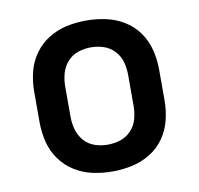

<svg xmlns="http://www.w3.org/2000/svg" viewBox="-66 -607 708 684"><g transform="rotate(-10 288.0 -265.0)"><path d="M288 8Q324 8 359 0.5Q394 -7 425 -26Q456 -45 476.5 -74.5Q497 -104 505.5 -139Q514 -174 514 -210V-320Q514 -356 505.5 -391Q497 -426 476.5 -455.5Q456 -485 425 -504Q394 -523 359 -530.5Q324 -538 288 -538Q252 -538 217 -530.5Q182 -523 151.5 -504Q121 -485 100 -455.5Q79 -426 70.5 -391Q62 -356 62 -320V-210Q62 -174 70.5 -139Q79 -104 100 -74.5Q121 -45 151.5 -26Q182 -7 217 0.5Q252 8 288 8ZM288 -89Q264 -89 241.5 -96.5Q219 -104 203 -122Q187 -140 180.5 -163Q174 -186 174 -210V-320Q174 -344 180.5 -367Q187 -390 203 -408Q219 -426 241.5 -433.5Q264 -441 288 -441Q312 -441 334.5 -433.5Q357 -426 373.5 -408Q390 -390 396 -367Q402 -344 402 -320V-210Q402 -186 396 -163Q390 -140 373.5 -122Q357 -104 334.5 -96.5Q312 -89 288 -89Z"/></g></svg>

Font: Iosevka Sparkle Semibold
Style: Regular
Weight: 600
Designer: Belleve Invis
Foundry: Belleve Invis
Version: Version 4.5.0; ttfautohint (v1.8.3)